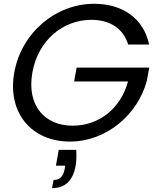

<svg xmlns="http://www.w3.org/2000/svg" viewBox="-20 -725 818 992"><path d="M283.5 49.2 268.9 131H316.6L314.1 148.6C307.3 185.3 290.3 204.8 256.8 204.8L249 247C313.7 247 356.3 211.6 370.8 131.5C374.8 107.4 375.8 79.3 373.8 49.2ZM53.6 -349.5C16.6 -140 145 6.5 341 6.5C530.2 6.5 691.6 -133.2 738.4 -306.4L751 -375.6H375.9L363 -304H641.4C603.2 -164.5 492.5 -75.7 355.3 -75.7C208.2 -75.7 117.7 -182.1 147.1 -349.5C176.8 -516.9 304.8 -622.5 451.9 -622.5C550.3 -622.5 618.1 -575.5 642.1 -495H750.5C722.2 -629.3 613.9 -705.5 466.4 -705.5C270.4 -705.5 90.6 -558.2 53.6 -349.5Z"/></svg>

Font: Poppins Devanagari Thin
Style: Italic
Weight: 100
Italic angle: -10°
Designer: Ninad Kale (Devanagari), Jonny Pinhorn (Latin)
Foundry: Indian Type Foundry
Version: 4.005